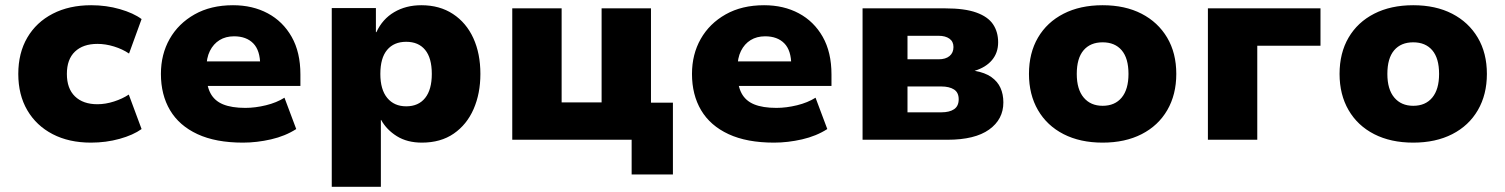

<svg xmlns="http://www.w3.org/2000/svg" viewBox="-20 -535 5761 735"><path d="M328 11Q244 11 181.5 -21.5Q119 -54 84.5 -113Q50 -172 50 -252Q50 -332 84.5 -391Q119 -450 182 -482.5Q245 -515 329 -515Q387 -515 439 -500Q491 -485 522 -462L474 -330Q449 -347 416.5 -357Q384 -367 353 -367Q298 -367 267 -337.5Q236 -308 236 -252Q236 -196 267 -166Q298 -136 353 -136Q384 -136 416.5 -146.5Q449 -157 473 -173L522 -41Q490 -18 438 -3.5Q386 11 328 11Z M910 11Q806 11 736 -21.5Q666 -54 631 -113Q596 -172 596 -252Q596 -327 629.5 -386Q663 -445 725 -480Q787 -515 872 -515Q947 -515 1005 -484Q1063 -453 1096.5 -394Q1130 -335 1130 -250V-206H748V-300H986L976 -286Q976 -342 949.5 -369Q923 -396 876 -396Q844 -396 820.5 -381.5Q797 -367 783.5 -340Q770 -313 770 -273V-256Q770 -208 785.5 -178.5Q801 -149 834 -135.5Q867 -122 919 -122Q957 -122 998 -132Q1039 -142 1069 -161L1114 -41Q1072 -14 1017.5 -1.5Q963 11 910 11Z M1250 180V-504H1419V-412H1421Q1444 -462 1489 -488.5Q1534 -515 1593 -515Q1663 -515 1714 -481.5Q1765 -448 1792 -389Q1819 -330 1819 -252Q1819 -177 1793 -117.5Q1767 -58 1717 -23.5Q1667 11 1595 11Q1539 11 1499.5 -13.5Q1460 -38 1439 -76H1438V180ZM1535 -128Q1582 -128 1607.5 -160Q1633 -192 1633 -252Q1633 -313 1607.5 -344Q1582 -375 1535 -375Q1488 -375 1462 -344Q1436 -313 1436 -252Q1436 -192 1462.5 -160Q1489 -128 1535 -128Z M2398 133V0H1941V-503H2130V-143H2283V-503H2472V-142H2556V133Z M2943 11Q2839 11 2769 -21.5Q2699 -54 2664 -113Q2629 -172 2629 -252Q2629 -327 2662.5 -386Q2696 -445 2758 -480Q2820 -515 2905 -515Q2980 -515 3038 -484Q3096 -453 3129.5 -394Q3163 -335 3163 -250V-206H2781V-300H3019L3009 -286Q3009 -342 2982.5 -369Q2956 -396 2909 -396Q2877 -396 2853.5 -381.5Q2830 -367 2816.5 -340Q2803 -313 2803 -273V-256Q2803 -208 2818.5 -178.5Q2834 -149 2867 -135.5Q2900 -122 2952 -122Q2990 -122 3031 -132Q3072 -142 3102 -161L3147 -41Q3105 -14 3050.5 -1.5Q2996 11 2943 11Z M3282 0V-503H3599Q3673 -503 3717.5 -487Q3762 -471 3781.5 -442Q3801 -413 3801 -373Q3801 -333 3777.5 -305Q3754 -277 3711 -264Q3751 -257 3775 -240Q3799 -223 3810 -198.5Q3821 -174 3821 -143Q3821 -78 3766.5 -39Q3712 0 3607 0ZM3454 -105H3583Q3615 -105 3632.5 -117Q3650 -129 3650 -155Q3650 -181 3632 -192.5Q3614 -204 3583 -204H3454ZM3454 -308H3573Q3600 -308 3615 -320.5Q3630 -333 3630 -355Q3630 -376 3614.5 -387Q3599 -398 3573 -398H3454Z M4201 11Q4115 11 4051.5 -21.5Q3988 -54 3953.5 -113.5Q3919 -173 3919 -252Q3919 -332 3953.5 -391Q3988 -450 4051.5 -482.5Q4115 -515 4201 -515Q4287 -515 4350 -482.5Q4413 -450 4448 -391Q4483 -332 4483 -252Q4483 -173 4448.5 -113.5Q4414 -54 4350.5 -21.5Q4287 11 4201 11ZM4201 -130Q4248 -130 4274 -161.5Q4300 -193 4300 -252Q4300 -312 4274 -342.5Q4248 -373 4201 -373Q4154 -373 4128 -342.5Q4102 -312 4102 -252Q4102 -193 4128.5 -161.5Q4155 -130 4201 -130Z M4604 0V-503H5035V-360H4793V0Z M5390 11Q5304 11 5240.5 -21.5Q5177 -54 5142.5 -113.5Q5108 -173 5108 -252Q5108 -332 5142.5 -391Q5177 -450 5240.5 -482.5Q5304 -515 5390 -515Q5476 -515 5539 -482.5Q5602 -450 5637 -391Q5672 -332 5672 -252Q5672 -173 5637.5 -113.5Q5603 -54 5539.5 -21.5Q5476 11 5390 11ZM5390 -130Q5437 -130 5463 -161.5Q5489 -193 5489 -252Q5489 -312 5463 -342.5Q5437 -373 5390 -373Q5343 -373 5317 -342.5Q5291 -312 5291 -252Q5291 -193 5317.5 -161.5Q5344 -130 5390 -130Z"/></svg>

Font: Nunito Sans 8pt Black
Style: Regular
Weight: 900
Version: Version 3.101;gftools[0.9.27]